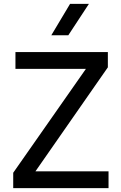

<svg xmlns="http://www.w3.org/2000/svg" viewBox="-20 -968 622 988"><path d="M48 0V-79L422 -613.5H59.5V-700H535V-621.5L162.5 -86.5H538.5V0ZM244 -786.5 340.5 -948H437.5L331.5 -786.5Z"/></svg>

Font: Geologica Thin Roman Light
Style: Regular
Weight: 300
Version: Version 1.010;gftools[0.9.28]